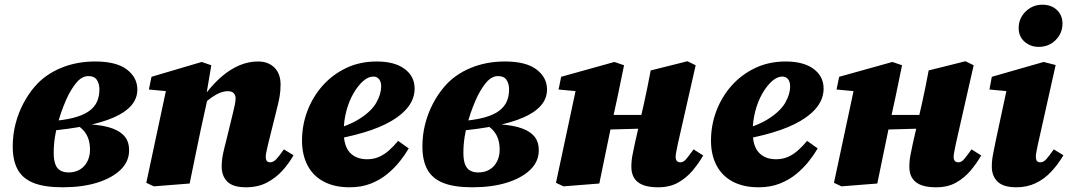

<svg xmlns="http://www.w3.org/2000/svg" viewBox="-20 -779 4535 815"><path d="M246 16Q169 16 122.5 -2.5Q76 -21 55 -59.5Q34 -98 34 -157Q34 -207 46 -253.5Q58 -300 79.5 -340.5Q101 -381 128 -412Q171 -462 237.5 -490Q304 -518 384 -518Q474 -518 518.5 -484Q563 -450 563 -399Q563 -361 537.5 -331.5Q512 -302 463 -280.5Q414 -259 344 -245Q274 -231 185 -223V-264Q250 -268 292 -279Q334 -290 358 -307.5Q382 -325 392 -348Q402 -371 402 -399Q402 -424 391 -440Q380 -456 356 -456Q331 -456 311 -435.5Q291 -415 270 -375Q260 -355 249 -327Q238 -299 228.5 -266.5Q219 -234 213.5 -199.5Q208 -165 208 -131Q208 -100 215 -81.5Q222 -63 236.5 -55Q251 -47 271 -47Q299 -47 319.5 -59.5Q340 -72 351 -94Q362 -116 362 -143Q362 -168 356 -187Q350 -206 338.5 -220.5Q327 -235 311 -245L334 -266L338 -252Q395 -251 437.5 -240Q480 -229 504 -205.5Q528 -182 528 -141Q528 -93 491.5 -58Q455 -23 392 -3.5Q329 16 246 16Z M633 12 601 -3 690 -420 751 -386 612 -399 623 -453 836 -516 877 -502 854 -366 861 -360 832 -228Q820 -171 808.5 -114.5Q797 -58 785 0ZM1024 16Q969 16 945 -8Q921 -32 921 -72Q921 -100 927 -127.5Q933 -155 939 -177L968 -296Q974 -320 977 -335.5Q980 -351 980 -362Q980 -376 971.5 -384Q963 -392 948 -392Q932 -392 915 -385.5Q898 -379 878.5 -365.5Q859 -352 837 -331L833 -385H856Q889 -427 924 -456.5Q959 -486 997 -502Q1035 -518 1075 -518Q1119 -518 1145 -492Q1171 -466 1171 -420Q1171 -393 1167 -370Q1163 -347 1157 -324L1117 -163Q1114 -148 1111 -135.5Q1108 -123 1108 -113Q1108 -102 1112.5 -96Q1117 -90 1127 -90Q1140 -90 1152.5 -103Q1165 -116 1185 -145L1226 -120Q1207 -86 1179 -55Q1151 -24 1113 -4Q1075 16 1024 16Z M1464 16Q1400 16 1354.5 -8Q1309 -32 1285.5 -77Q1262 -122 1262 -182Q1262 -248 1285 -308.5Q1308 -369 1350 -416Q1392 -463 1450 -490.5Q1508 -518 1579 -518Q1655 -518 1697.5 -486.5Q1740 -455 1740 -403Q1740 -363 1715 -328.5Q1690 -294 1641.5 -265.5Q1593 -237 1522 -216Q1451 -195 1358 -180L1357 -218Q1453 -241 1505 -274Q1557 -307 1577.5 -343.5Q1598 -380 1598 -412Q1598 -432 1589 -443Q1580 -454 1565 -454Q1543 -454 1521 -434.5Q1499 -415 1480 -382Q1461 -349 1450 -307Q1439 -265 1439 -220Q1439 -159 1465.5 -131Q1492 -103 1538 -103Q1565 -103 1587.5 -112.5Q1610 -122 1630.5 -140Q1651 -158 1670 -181L1715 -149Q1700 -123 1677 -94Q1654 -65 1623.5 -40Q1593 -15 1553.5 0.5Q1514 16 1464 16Z M1985 16Q1908 16 1861.5 -2.5Q1815 -21 1794 -59.5Q1773 -98 1773 -157Q1773 -207 1785 -253.5Q1797 -300 1818.5 -340.5Q1840 -381 1867 -412Q1910 -462 1976.5 -490Q2043 -518 2123 -518Q2213 -518 2257.5 -484Q2302 -450 2302 -399Q2302 -361 2276.5 -331.5Q2251 -302 2202 -280.5Q2153 -259 2083 -245Q2013 -231 1924 -223V-264Q1989 -268 2031 -279Q2073 -290 2097 -307.5Q2121 -325 2131 -348Q2141 -371 2141 -399Q2141 -424 2130 -440Q2119 -456 2095 -456Q2070 -456 2050 -435.5Q2030 -415 2009 -375Q1999 -355 1988 -327Q1977 -299 1967.5 -266.5Q1958 -234 1952.5 -199.5Q1947 -165 1947 -131Q1947 -100 1954 -81.5Q1961 -63 1975.5 -55Q1990 -47 2010 -47Q2038 -47 2058.5 -59.5Q2079 -72 2090 -94Q2101 -116 2101 -143Q2101 -168 2095 -187Q2089 -206 2077.5 -220.5Q2066 -235 2050 -245L2073 -266L2077 -252Q2134 -251 2176.5 -240Q2219 -229 2243 -205.5Q2267 -182 2267 -141Q2267 -93 2230.5 -58Q2194 -23 2131 -3.5Q2068 16 1985 16Z M2372 12 2340 -3 2429 -420 2490 -386 2351 -399 2362 -453 2588 -516 2629 -502 2602 -371 2571 -228Q2559 -171 2547.5 -114.5Q2536 -58 2524 0ZM2489 -227V-291H2774V-235ZM2774 16Q2715 16 2687.5 -6Q2660 -28 2660 -71Q2660 -99 2665.5 -124.5Q2671 -150 2675 -171L2714 -342Q2722 -377 2728.5 -410.5Q2735 -444 2742 -480L2898 -519L2933 -502L2857 -167Q2854 -150 2851 -136.5Q2848 -123 2848 -113Q2848 -102 2853 -96Q2858 -90 2868 -90Q2881 -90 2892.5 -103.5Q2904 -117 2924 -145L2965 -119Q2946 -86 2920 -55Q2894 -24 2858.5 -4Q2823 16 2774 16Z M3200 16Q3136 16 3090.5 -8Q3045 -32 3021.5 -77Q2998 -122 2998 -182Q2998 -248 3021 -308.5Q3044 -369 3086 -416Q3128 -463 3186 -490.5Q3244 -518 3315 -518Q3391 -518 3433.5 -486.5Q3476 -455 3476 -403Q3476 -363 3451 -328.5Q3426 -294 3377.5 -265.5Q3329 -237 3258 -216Q3187 -195 3094 -180L3093 -218Q3189 -241 3241 -274Q3293 -307 3313.5 -343.5Q3334 -380 3334 -412Q3334 -432 3325 -443Q3316 -454 3301 -454Q3279 -454 3257 -434.5Q3235 -415 3216 -382Q3197 -349 3186 -307Q3175 -265 3175 -220Q3175 -159 3201.5 -131Q3228 -103 3274 -103Q3301 -103 3323.5 -112.5Q3346 -122 3366.5 -140Q3387 -158 3406 -181L3451 -149Q3436 -123 3413 -94Q3390 -65 3359.5 -40Q3329 -15 3289.5 0.5Q3250 16 3200 16Z M3552 12 3520 -3 3609 -420 3670 -386 3531 -399 3542 -453 3768 -516 3809 -502 3782 -371 3751 -228Q3739 -171 3727.5 -114.5Q3716 -58 3704 0ZM3669 -227V-291H3954V-235ZM3954 16Q3895 16 3867.5 -6Q3840 -28 3840 -71Q3840 -99 3845.5 -124.5Q3851 -150 3855 -171L3894 -342Q3902 -377 3908.5 -410.5Q3915 -444 3922 -480L4078 -519L4113 -502L4037 -167Q4034 -150 4031 -136.5Q4028 -123 4028 -113Q4028 -102 4033 -96Q4038 -90 4048 -90Q4061 -90 4072.5 -103.5Q4084 -117 4104 -145L4145 -119Q4126 -86 4100 -55Q4074 -24 4038.5 -4Q4003 16 3954 16Z M4190 -72Q4190 -100 4196.5 -130.5Q4203 -161 4207 -183L4258 -421L4298 -388L4180 -399L4190 -453L4410 -516L4461 -503L4385 -163Q4382 -148 4379.5 -135.5Q4377 -123 4377 -113Q4377 -102 4381.5 -96Q4386 -90 4396 -90Q4409 -90 4421 -103Q4433 -116 4453 -145L4494 -120Q4471 -81 4442 -50Q4413 -19 4376 -1.5Q4339 16 4294 16Q4239 16 4214.5 -8Q4190 -32 4190 -72ZM4389 -580Q4354 -580 4329 -602Q4304 -624 4304 -660Q4304 -701 4333.5 -730Q4363 -759 4405 -759Q4443 -759 4466.5 -736.5Q4490 -714 4490 -679Q4490 -638 4461 -609Q4432 -580 4389 -580Z"/></svg>

Font: Source Serif 4 Black
Style: Italic
Weight: 900
Italic angle: -12°
Designer: Frank Grießhammer
Foundry: Adobe Systems Incorporated
Version: Version 4.004;hotconv 1.0.116;makeotfexe 2.5.65601